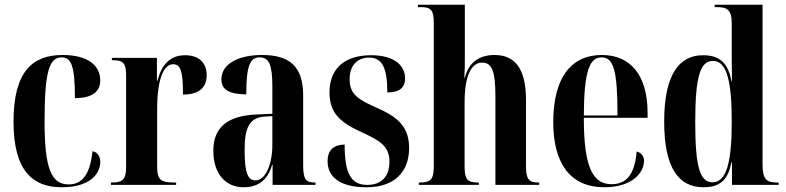

<svg xmlns="http://www.w3.org/2000/svg" viewBox="-20 -780 3318 810"><path d="M240 10C367 10 403 -53 403 -96C403 -119 393 -138 370 -142C360 -40 324 -2 270 -2C197 -2 168 -67 168 -268C168 -482 189 -538 240 -538C281 -538 296 -502 296 -366C386 -366 403 -407 403 -441C403 -500 356 -548 244 -548C120 -548 37 -482 37 -267C37 -58 119 10 240 10Z M448 0H723V-10H713C657 -10 643 -23 643 -78V-319C643 -450 672 -509 710 -509C743 -509 752 -478 752 -381C819 -381 852 -410 852 -463C852 -515 819 -547 761 -547C697 -547 662 -507 644 -439H642V-536H452V-526H454C501 -526 512 -513 512 -461V-78C512 -23 499 -10 450 -10H448Z M1007 10C1066 10 1109 -17 1128 -85H1130V0H1311V-10H1308C1270 -10 1259 -24 1259 -83V-377C1259 -502 1200 -548 1085 -548C990 -548 914 -513 914 -445C914 -401 949 -382 1019 -382C1019 -500 1034 -538 1075 -538C1115 -538 1129 -508 1129 -414V-300L1062 -297C940 -292 880 -243 880 -144C880 -42 936 10 1007 10ZM1058 -19C1026 -19 1012 -48 1012 -149C1012 -243 1034 -284 1095 -288L1129 -290V-168C1129 -87 1100 -19 1058 -19Z M1527 10C1644 10 1706 -55 1706 -156C1706 -253 1647 -291 1568 -326C1492 -360 1455 -381 1455 -446C1455 -511 1495 -537 1537 -537C1592 -537 1614 -495 1614 -390C1666 -390 1689 -411 1689 -449C1689 -502 1646 -547 1545 -547C1439 -547 1370 -495 1370 -390C1370 -300 1419 -261 1511 -220C1580 -187 1623 -165 1623 -98C1623 -31 1585 0 1529 0C1460 0 1434 -49 1434 -170C1395 -170 1362 -153 1362 -100C1362 -43 1401 10 1527 10Z M1747 0H2000V-10H1996C1951 -10 1940 -24 1940 -78V-347C1940 -460 1968 -516 2014 -516C2056 -516 2070 -478 2070 -374V0H2255V-10H2251C2210 -10 2199 -25 2199 -81V-359C2199 -490 2153 -548 2066 -548C1996 -548 1956 -511 1941 -452H1939C1941 -486 1941 -507 1941 -532V-760H1743V-750H1756C1799 -750 1810 -736 1810 -683V-80C1810 -24 1798 -10 1751 -10H1747Z M2529 10C2648 10 2697 -52 2697 -102C2697 -122 2684 -136 2666 -141C2657 -37 2618 -3 2560 -3C2480 -3 2443 -76 2443 -283H2712V-304C2712 -461 2641 -548 2519 -548C2389 -548 2314 -452 2314 -264C2314 -91 2386 10 2529 10ZM2585 -293H2443C2444 -480 2467 -538 2518 -538C2570 -538 2585 -479 2585 -293Z M2948 10C3023 10 3052 -26 3066 -96H3068V0H3265V-10H3257C3213 -10 3197 -25 3197 -86V-760H2995V-750H3002C3043 -750 3067 -743 3067 -683V-577C3067 -539 3067 -498 3068 -437H3066C3052 -514 3016 -547 2946 -547C2844 -547 2782 -464 2782 -267C2782 -71 2843 10 2948 10ZM2986 -11C2934 -11 2913 -72 2913 -264C2913 -461 2935 -523 2988 -523C3048 -523 3067 -433 3067 -265C3067 -96 3045 -11 2986 -11Z"/></svg>

Font: Noto Serif Display ExtraCondensed
Style: Bold
Weight: 700
Width: 2
Designer: Monotype Design Team
Foundry: Monotype Imaging Inc.
Version: Version 2.009